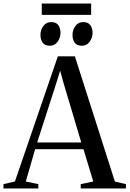

<svg xmlns="http://www.w3.org/2000/svg" viewBox="-44 -1067 734 1087"><path d="M40.5 -39.5 283.5 -748H380L606.5 -39L669 -24.5V0H413V-24.5L484 -39.5L428.5 -222.5H155L102 -39.5L173 -24.5V0H-24.5V-24.5ZM416 -260.5 315 -599.5 296.5 -667 275.5 -599 166.5 -260.5ZM237.5 -808Q210.5 -808 197.8 -825.5Q185 -843 185 -869Q185 -898 201.5 -920Q218 -942 245 -942H246Q273.5 -942 286 -924.8Q298.5 -907.5 298.5 -881Q298.5 -853 282 -830.5Q265.5 -808 238.5 -808ZM418.5 -808Q391.5 -808 379 -825.5Q366.5 -843 366.5 -869Q366.5 -898 383 -920Q399.5 -942 426.5 -942H427.5Q454.5 -942 467.2 -924.8Q480 -907.5 480 -881Q480 -853 463.5 -830.5Q447 -808 419.5 -808ZM472 -1047V-983H192.5V-1047Z"/></svg>

Font: Merriweather 120pt
Style: Regular
Weight: 400
Version: Version 2.100